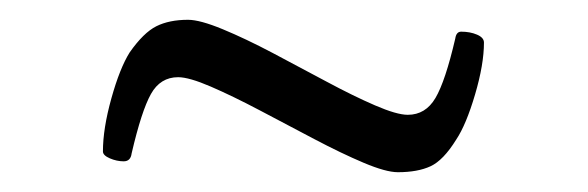

<svg xmlns="http://www.w3.org/2000/svg" viewBox="-20 -417 594 194"><path d="M382 -243Q370 -243 347.5 -252.5Q325 -262 297.5 -276.5Q270 -291 242.5 -305.5Q215 -320 193 -329.5Q171 -339 160 -339Q142 -339 132.5 -322Q123 -305 113 -262Q112 -254 105 -254Q98 -254 91 -257Q84 -260 84 -264Q84 -287 92.5 -317.5Q101 -348 111 -364Q125 -384 138 -390.5Q151 -397 170 -397Q182 -397 205 -387.5Q228 -378 255.5 -363.5Q283 -349 310 -334.5Q337 -320 359 -310.5Q381 -301 392 -301Q410 -301 420 -318Q430 -335 440 -378Q441 -385 446 -385Q455 -385 462 -382Q469 -379 469 -374Q469 -352 460 -321.5Q451 -291 441 -276Q428 -255 415 -249Q402 -243 382 -243Z"/></svg>

Font: Briem Hand Thin
Style: Regular
Weight: 100
Designer: Gunnlaugur SE Briem, Eben Sorkin
Foundry: Sorkin Type Co.
Version: Version 1.003